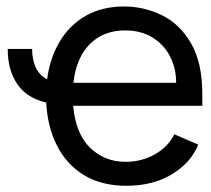

<svg xmlns="http://www.w3.org/2000/svg" viewBox="-20 -573 665 604"><path d="M377.8 11.4Q298.3 11.4 243.4 -22.5Q188.6 -56.5 158.9 -115.6Q129.3 -174.7 125.4 -250.4Q65 -264.2 34.6 -308.2Q4.3 -352.3 4.3 -419H81Q81 -385.7 92.3 -361Q103.7 -336.3 128.2 -323.5Q137.1 -391 168 -442.6Q198.9 -494.3 250 -523.4Q301.1 -552.6 370.7 -552.6Q433.2 -552.6 489.5 -525Q545.8 -497.5 581.1 -436.6Q616.5 -375.7 616.5 -275.6V-240.1H210.2Q218 -152 263.7 -108Q309.3 -63.9 375 -63.9Q425.1 -63.9 467.2 -87.5Q509.2 -111.2 528.4 -150.6L603.7 -117.9Q579.2 -59.3 519.5 -24Q459.9 11.4 377.8 11.4ZM373.6 -477.3Q305 -477.3 262.4 -434.1Q219.8 -391 210.9 -312.5H534.1Q534.1 -358.7 514.7 -396Q495.4 -433.2 459.3 -455.3Q423.3 -477.3 373.6 -477.3Z"/></svg>

Font: Inter UI
Style: Regular
Weight: 400
Designer: Rasmus Andersson
Foundry: rsms
Version: Version 2.2